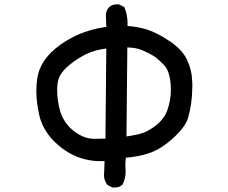

<svg xmlns="http://www.w3.org/2000/svg" viewBox="-20 -797 1040 874"><path d="M550.8 -44.9 551.8 -15.6Q551.8 15.6 538.1 43Q528.3 51.8 519 54.2Q509.8 56.6 503.9 56.6Q498 56.6 492.2 56.6L468.8 44.9Q453.1 23.4 453.1 -1Q453.1 -6.8 454.1 -12.7L456.1 -63.5Q446.3 -63.5 437.5 -63.5Q317.4 -63.5 225.6 -154.3Q174.8 -206.1 159.2 -270.5Q145.5 -330.1 145.5 -381.8Q145.5 -441.4 159.2 -478.5Q174.8 -519.5 210 -555.7Q250 -595.7 309.6 -627Q377 -662.1 463.9 -674.8L461.9 -730.5Q461.9 -730.5 461.9 -731.4Q463.9 -750 476.6 -764.6Q491.2 -777.3 512.7 -777.3Q515.6 -777.3 521.5 -777.3L545.9 -764.6Q560.5 -730.5 560.5 -693.4Q560.5 -686.5 560.5 -678.7Q605.5 -675.8 648.9 -662.6Q692.4 -649.4 751 -610.4Q810.5 -571.3 832 -523.4Q853.5 -475.6 854.5 -433.6Q855.5 -422.9 855.5 -416Q855.5 -409.2 855.5 -400.4Q854.5 -322.3 835.9 -259.8Q823.2 -217.8 766.1 -166.5Q709 -115.2 655.3 -98.6Q606.4 -83 552.7 -79.1Q550.8 -62.5 550.8 -44.9ZM240.2 -387.7Q240.2 -337.9 253.9 -291Q271.5 -233.4 320.3 -197.3Q364.3 -165 409.2 -165Q437.5 -165 460 -166L463.9 -576.2Q410.2 -569.3 370.1 -549.8Q316.4 -522.5 278.3 -485.4Q257.8 -464.8 249 -443.8Q240.2 -422.9 240.2 -387.7ZM757.8 -389.6Q757.8 -401.4 756.8 -413.1Q752 -475.6 725.6 -502Q698.2 -530.3 677.2 -543.5Q656.2 -556.6 625 -569.3Q598.6 -580.1 559.6 -581.1L555.7 -175.8Q582 -179.7 607.9 -185.5Q633.8 -191.4 653.3 -202.1Q686.5 -220.7 706.1 -240.2Q730.5 -264.6 741.2 -293.9Q757.8 -339.8 757.8 -389.6Z"/></svg>

Font: JasonHandwriting2
Style: SemiBold
Weight: 600
Version: Version 1.04.7